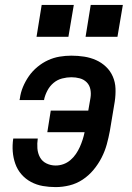

<svg xmlns="http://www.w3.org/2000/svg" viewBox="-20 -755 540 783"><path d="M207 8Q180 8 154.5 3.5Q129 -1 106.5 -13Q84 -25 67.5 -44Q51 -63 42.5 -87Q34 -111 32 -137Q30 -163 34 -190H134Q131 -170 132.5 -150Q134 -130 143 -113.5Q152 -97 169.5 -88.5Q187 -80 207 -80Q223 -80 238.5 -85.5Q254 -91 267 -102Q280 -113 289.5 -127Q299 -141 305.5 -155.5Q312 -170 317 -185.5Q322 -201 325 -216H173L187 -304H340L349 -356Q352 -374 348.5 -391Q345 -408 333.5 -419.5Q322 -431 305.5 -435.5Q289 -440 271 -440Q253 -440 233.5 -435Q214 -430 198.5 -417Q183 -404 173.5 -386Q164 -368 160 -350Q160 -349 160 -348.5Q160 -348 160 -347H60Q60 -348 60 -349.5Q60 -351 61 -353Q64 -377 73.5 -400Q83 -423 97.5 -444Q112 -465 132.5 -482Q153 -499 176 -509.5Q199 -520 223 -524Q247 -528 271 -528Q298 -528 323.5 -524Q349 -520 371.5 -510Q394 -500 412 -483Q430 -466 440 -443Q450 -420 451 -394Q452 -368 448 -341L428 -221Q423 -194 415.5 -166.5Q408 -139 394.5 -112.5Q381 -86 361.5 -62.5Q342 -39 317 -22.5Q292 -6 263.5 1Q235 8 207 8ZM459 -605H329L350 -735H481ZM259 -605H129L150 -735H281Z"/></svg>

Font: Iosevka SS04 Semibold
Style: Italic
Weight: 600
Italic angle: -9°
Monospace: yes
Designer: Belleve Invis
Foundry: Belleve Invis
Version: Version 19.0.0; ttfautohint (v1.8.4)